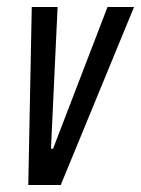

<svg xmlns="http://www.w3.org/2000/svg" viewBox="-20 -530 404 550"><path d="M61 0 71 -510H145L126 -104H132L288 -510H364L154 0Z"/></svg>

Font: Saira Ultra Condensed Medium
Style: Italic
Weight: 500
Width: 1
Italic angle: -12°
Designer: Hector Gatti with collaboration of the Omnibus-Type team
Foundry: Omnibus-Type
Version: Version 1.001; ttfautohint (v1.8)